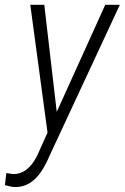

<svg xmlns="http://www.w3.org/2000/svg" viewBox="-61 -548 509 783"><path d="M170.4 -91.8 368.2 -528.3H427.7L142.1 85Q112.3 155.3 77.9 185.3Q43.5 215.3 1 214.8Q-13.7 214.8 -41 207L-35.2 157.7L-10.7 161.6Q51.8 164.6 90.8 86.4L132.8 -7.3L62.5 -528.3H119.6Z"/></svg>

Font: TypoPRO Roboto
Style: Italic
Weight: 300
Italic angle: -12°
Designer: Google
Version: Version 2.136; 2016